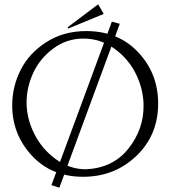

<svg xmlns="http://www.w3.org/2000/svg" viewBox="-20 -815 801 896"><path d="M382 -670Q532 -670 625 -571Q718 -472 718 -332Q718 -184 616 -87Q514 10 368 10Q220 10 128.5 -89Q37 -188 37 -323Q37 -411 76.5 -489Q116 -567 196.5 -618.5Q277 -670 382 -670ZM381 -25Q507 -31 578.5 -120.5Q650 -210 650 -320Q650 -395 616 -466.5Q582 -538 516 -586.5Q450 -635 369 -635Q291 -635 228.5 -588.5Q166 -542 135 -474.5Q104 -407 104 -337Q104 -263 139.5 -191.5Q175 -120 240 -72.5Q305 -25 381 -25ZM539 -704 257 61 220 49 502 -714ZM299 -682 296 -688 438 -795 464 -750Z"/></svg>

Font: Forum
Style: Regular
Weight: 400
Designer: Denis Masharov
Foundry: Denis Masharov
Version: Version 1.000